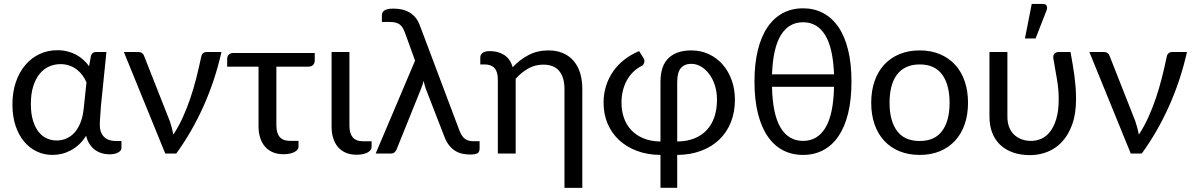

<svg xmlns="http://www.w3.org/2000/svg" viewBox="-20 -766 5958 958"><path d="M411.5 -355Q404 -373 392.2 -389.2Q380.5 -405.5 364.2 -418.2Q348 -431 327.2 -438.5Q306.5 -446 281.5 -446Q252 -446 225.2 -434.2Q198.5 -422.5 178.2 -398Q158 -373.5 146 -336Q134 -298.5 134 -247Q134 -199 144.5 -164.8Q155 -130.5 172.5 -108.2Q190 -86 213.5 -75.5Q237 -65 263 -65Q288 -65 310.8 -74.8Q333.5 -84.5 351.5 -104.2Q369.5 -124 381.8 -154.8Q394 -185.5 398 -227.5ZM586 -62.5V-26.5Q586 -15 570 -5.5Q554 4 525.5 4Q506 4 487.8 -1.5Q469.5 -7 454 -18.2Q438.5 -29.5 427 -47Q415.5 -64.5 409.5 -88.5Q393.5 -63 374 -45Q354.5 -27 332.8 -15.5Q311 -4 288 1.5Q265 7 242 7Q200 7 163.5 -10.2Q127 -27.5 100 -60Q73 -92.5 57.5 -139Q42 -185.5 42 -244.5Q42 -306.5 59.2 -356.8Q76.5 -407 106.8 -442.2Q137 -477.5 177.8 -496.5Q218.5 -515.5 266 -515.5Q293 -515.5 316.8 -509.5Q340.5 -503.5 360.2 -492.8Q380 -482 396.2 -467.2Q412.5 -452.5 424.5 -435.5L434 -488Q440 -506.5 458 -506.5H511L483.5 -236Q482.5 -211.5 480.2 -187.8Q478 -164 478 -144Q478 -122 484 -106.8Q490 -91.5 500.8 -81.5Q511.5 -71.5 525.8 -67Q540 -62.5 556.5 -62.5Z M1085 -506.5Q1053 -364.5 995.5 -236.2Q938 -108 859.5 0H804.5L598 -506.5H671Q681.5 -506.5 688.8 -501Q696 -495.5 698.5 -488L827 -162Q833 -144.5 837.2 -127.8Q841.5 -111 845 -94.5Q871 -134 892 -180.2Q913 -226.5 929.8 -276Q946.5 -325.5 959.5 -376.8Q972.5 -428 983 -478.5Q985.5 -494 993 -500.2Q1000.5 -506.5 1010.5 -506.5Z M1550.5 -466Q1550.5 -450.5 1542.2 -442Q1534 -433.5 1518.5 -433.5H1359V-140.5Q1359 -102.5 1375.5 -82.8Q1392 -63 1428.5 -63H1469.5V-35.5Q1469.5 -26 1463.5 -18.8Q1457.5 -11.5 1447.2 -6.5Q1437 -1.5 1423.5 1Q1410 3.5 1394.5 3.5Q1364 3.5 1340.8 -6.5Q1317.5 -16.5 1301.8 -35Q1286 -53.5 1278 -79Q1270 -104.5 1270 -135.5V-433.5H1113.5V-472.5Q1113.5 -484 1121.2 -492.8Q1129 -501.5 1144 -501.5H1550.5Z M1634.5 -506.5H1723.5V-138.5Q1723.5 -100.5 1740 -80.8Q1756.5 -61 1793 -61H1834V-33Q1834 -23.5 1828 -16.2Q1822 -9 1811.8 -4Q1801.5 1 1788 3.5Q1774.5 6 1759 6Q1728.5 6 1705.2 -4Q1682 -14 1666.2 -32.5Q1650.5 -51 1642.5 -76.8Q1634.5 -102.5 1634.5 -133.5Z M2373 -61.5V-25.5Q2373 -6.5 2361.5 -0.8Q2350 5 2327.5 5Q2307.5 5 2288.2 1.2Q2269 -2.5 2251.8 -13Q2234.5 -23.5 2220 -42Q2205.5 -60.5 2195 -90L2104 -324.5Q2100 -335.5 2097.8 -345Q2095.5 -354.5 2094 -363Q2091.5 -354 2088.8 -345Q2086 -336 2082 -326L1958 -18.5Q1955 -11.5 1948.2 -5.8Q1941.5 0 1930 0H1854.5L2051 -463.5L2000.5 -603Q1995 -618 1988.5 -628.2Q1982 -638.5 1973 -644.8Q1964 -651 1951.5 -653.8Q1939 -656.5 1921.5 -656.5H1885.5V-689.5Q1885.5 -696.5 1888 -702.5Q1890.5 -708.5 1896.8 -713Q1903 -717.5 1914 -720.2Q1925 -723 1942 -723Q1963.5 -723 1983.5 -719Q2003.5 -715 2021 -705.2Q2038.5 -695.5 2052.5 -679Q2066.5 -662.5 2075.5 -637.5L2271.5 -117Q2282.5 -87.5 2298.2 -74.5Q2314 -61.5 2342.5 -61.5Z M2376.5 -480.5Q2376.5 -492 2387.2 -501.5Q2398 -511 2424.5 -511Q2465.5 -511 2496 -491.5Q2526.5 -472 2538 -430.5Q2572.5 -468 2617 -491.2Q2661.5 -514.5 2716 -514.5Q2758 -514.5 2789.5 -500.8Q2821 -487 2842.5 -461.8Q2864 -436.5 2874.8 -401Q2885.5 -365.5 2885.5 -322.5V171.5H2796.5V-322.5Q2796.5 -380 2770.2 -411.8Q2744 -443.5 2690 -443.5Q2650.5 -443.5 2616.2 -424.5Q2582 -405.5 2553 -373V0H2464V-369Q2464 -408 2447.5 -426.2Q2431 -444.5 2398 -444.5H2376.5Z M3359 -60Q3408 -60.5 3445 -75.5Q3482 -90.5 3507 -117.8Q3532 -145 3544.8 -183.2Q3557.5 -221.5 3557.5 -268.5Q3557.5 -308 3546.8 -340.8Q3536 -373.5 3518.2 -397.2Q3500.5 -421 3477.2 -434.2Q3454 -447.5 3429 -447.5Q3395.5 -447.5 3377.2 -426.2Q3359 -405 3359 -357ZM3275.5 -357Q3275.5 -438.5 3316 -476.5Q3356.5 -514.5 3429 -514.5Q3477.5 -514.5 3517.5 -495.5Q3557.5 -476.5 3586.2 -443.5Q3615 -410.5 3631 -365.5Q3647 -320.5 3647 -268.5Q3647 -207 3626.8 -156.2Q3606.5 -105.5 3569 -69.5Q3531.5 -33.5 3478.2 -13.5Q3425 6.5 3359 7V171H3275.5V7Q3210 6.5 3157.2 -13.5Q3104.5 -33.5 3067.8 -68.2Q3031 -103 3011.2 -150.2Q2991.5 -197.5 2991.5 -253.5Q2991.5 -298.5 3004.2 -338.2Q3017 -378 3040.2 -411Q3063.5 -444 3096.2 -469.2Q3129 -494.5 3169 -511L3191.5 -475Q3198 -464.5 3194 -452.8Q3190 -441 3182 -437.5Q3133 -412 3107 -363.8Q3081 -315.5 3081 -253Q3081 -212 3093.5 -177Q3106 -142 3130.5 -116.2Q3155 -90.5 3191.2 -75.5Q3227.5 -60.5 3275.5 -60Z M3832 -333Q3835 -195 3874.8 -129Q3914.5 -63 3987 -63Q4059 -63 4098.8 -129Q4138.5 -195 4141.5 -333ZM4141.5 -395Q4136.5 -527.5 4097 -591.2Q4057.5 -655 3987 -655Q3916 -655 3876.5 -591.2Q3837 -527.5 3832 -395ZM3987 -724.5Q4042.5 -724.5 4087.2 -700.8Q4132 -677 4163.5 -631Q4195 -585 4211.8 -516.5Q4228.5 -448 4228.5 -359Q4228.5 -269 4211.8 -200.8Q4195 -132.5 4163.5 -86.2Q4132 -40 4087.2 -16.5Q4042.5 7 3987 7Q3931 7 3886.2 -16.5Q3841.5 -40 3810 -86.2Q3778.5 -132.5 3761.5 -200.8Q3744.5 -269 3744.5 -359Q3744.5 -448 3761.5 -516.5Q3778.5 -585 3810 -631Q3841.5 -677 3886.2 -700.8Q3931 -724.5 3987 -724.5Z M4569 -514.5Q4624.5 -514.5 4669 -496Q4713.5 -477.5 4745 -443.5Q4776.5 -409.5 4793.2 -361.2Q4810 -313 4810 -253.5Q4810 -193.5 4793.2 -145.5Q4776.5 -97.5 4745 -63.5Q4713.5 -29.5 4669 -11.2Q4624.5 7 4569 7Q4513 7 4468.2 -11.2Q4423.5 -29.5 4392 -63.5Q4360.5 -97.5 4343.8 -145.5Q4327 -193.5 4327 -253.5Q4327 -313 4343.8 -361.2Q4360.5 -409.5 4392 -443.5Q4423.5 -477.5 4468.2 -496Q4513 -514.5 4569 -514.5ZM4569 -62.5Q4644 -62.5 4681 -112.8Q4718 -163 4718 -253Q4718 -343.5 4681 -394Q4644 -444.5 4569 -444.5Q4531 -444.5 4502.8 -431.5Q4474.5 -418.5 4455.8 -394Q4437 -369.5 4427.8 -333.8Q4418.5 -298 4418.5 -253Q4418.5 -163 4455.8 -112.8Q4493 -62.5 4569 -62.5Z M5321.5 -506.5Q5327 -475 5332 -446.2Q5337 -417.5 5340.8 -389.2Q5344.5 -361 5346.8 -332Q5349 -303 5349 -271.5Q5349 -198.5 5330 -145.5Q5311 -92.5 5279.2 -58.5Q5247.5 -24.5 5206 -8.2Q5164.5 8 5120 8Q5072 8 5034.5 -5.2Q4997 -18.5 4970.8 -43.2Q4944.5 -68 4930.8 -103.5Q4917 -139 4917 -183.5V-506.5H5006.5V-183.5Q5006.5 -155 5015 -132.5Q5023.5 -110 5039.2 -94.8Q5055 -79.5 5076.8 -71.2Q5098.5 -63 5125.5 -63Q5150 -63 5174.5 -73.2Q5199 -83.5 5218.5 -107.8Q5238 -132 5250.2 -172Q5262.5 -212 5262.5 -271.5Q5262.5 -323 5253.2 -373.8Q5244 -424.5 5235.5 -476Q5234 -492.5 5242.5 -499.5Q5251 -506.5 5260.5 -506.5ZM5094 -574 5128 -746.5H5183.5Q5197 -746.5 5202 -737.8Q5207 -729 5202 -714.5L5147 -574Z M5902.5 -506.5Q5870.5 -364.5 5813 -236.2Q5755.5 -108 5677 0H5622L5415.5 -506.5H5488.5Q5499 -506.5 5506.2 -501Q5513.5 -495.5 5516 -488L5644.5 -162Q5650.5 -144.5 5654.8 -127.8Q5659 -111 5662.5 -94.5Q5688.5 -134 5709.5 -180.2Q5730.5 -226.5 5747.2 -276Q5764 -325.5 5777 -376.8Q5790 -428 5800.5 -478.5Q5803 -494 5810.5 -500.2Q5818 -506.5 5828 -506.5Z"/></svg>

Font: Lato-Regular
Style: Regular
Weight: 400
Designer: Lukasz Dziedzic with Adam Twardoch and Botio Nikoltchev
Foundry: tyPoland Lukasz Dziedzic
Version: Version 2.015; 2015-08-06; http://www.latofonts.com/